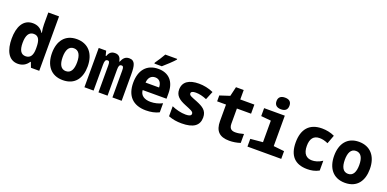

<svg xmlns="http://www.w3.org/2000/svg" viewBox="-7 -1642 5080 2520"><g transform="rotate(20 2533.5 -381.5)"><path d="M219 10C280 10 332 -16 367 -71H374L401 0H517V-760H367V-595C367 -557 371 -522 379 -479H373C339 -534 288 -559 227 -559C92 -559 32 -438 32 -274C32 -117 86 10 219 10ZM282 -118C219 -118 186 -165 186 -271C186 -374 218 -431 286 -431C358 -431 378 -370 378 -272V-256C378 -167 348 -118 282 -118Z M847 10C1018 10 1095 -109 1095 -271C1095 -453 997 -560 841 -560C677 -560 594 -444 594 -278C594 -110 678 10 847 10ZM845 -115C776 -115 744 -175 744 -275C744 -372 774 -434 844 -434C914 -434 946 -374 946 -275C946 -175 915 -115 845 -115Z M1148 0H1276V-359C1276 -410 1283 -436 1315 -436C1338 -436 1344 -419 1344 -375V0H1471V-361C1471 -411 1478 -436 1509 -436C1533 -436 1539 -418 1539 -376V0H1668V-368C1668 -492 1654 -559 1573 -559C1517 -559 1489 -526 1468 -473H1463C1453 -525 1431 -559 1374 -559C1323 -559 1295 -535 1277 -483H1269L1252 -549H1148Z M1905 -619V-606H2008C2057 -647 2133 -719 2165 -756V-766H1999C1975 -722 1938 -666 1905 -619ZM2008 10C2076 10 2139 -3 2190 -29V-156C2142 -131 2086 -116 2027 -116C1944 -116 1883 -152 1879 -227H2212V-303C2212 -468 2125 -559 1979 -559C1817 -559 1729 -449 1729 -276C1729 -92 1827 10 2008 10ZM2070 -332H1881C1885 -401 1922 -440 1979 -440C2033 -440 2069 -402 2070 -332Z M2506 10C2671 10 2749 -47 2749 -159C2749 -257 2687 -292 2595 -330C2520 -360 2481 -370 2481 -400C2481 -423 2504 -434 2547 -434C2595 -434 2644 -423 2701 -399L2749 -516C2681 -546 2613 -559 2546 -559C2411 -559 2326 -507 2326 -397C2326 -312 2383 -270 2471 -234C2554 -199 2595 -188 2595 -155C2595 -129 2569 -117 2518 -117C2452 -117 2379 -136 2322 -162V-22C2382 1 2441 10 2506 10Z M3173 10C3222 10 3275 2 3326 -15V-140C3276 -126 3244 -121 3212 -121C3168 -121 3124 -133 3124 -211V-422H3322V-549H3125V-681H3017L2986 -549L2848 -504V-422H2972V-192C2972 -55 3034 10 3173 10Z M3670 -610C3732 -610 3760 -640 3760 -692C3760 -745 3731 -773 3670 -773C3611 -773 3579 -745 3579 -692C3579 -637 3613 -610 3670 -610ZM3425 0H3897V-108L3747 -124V-549H3458V-438L3597 -425V-124L3425 -108Z M4261 10C4315 10 4370 1 4424 -29V-166C4371 -130 4320 -119 4281 -119C4204 -119 4154 -165 4154 -276C4154 -376 4195 -429 4278 -429C4312 -429 4348 -423 4397 -401L4442 -521C4388 -547 4325 -559 4266 -559C4087 -559 4001 -451 4001 -269C4001 -84 4090 10 4261 10Z M4788 10C4959 10 5036 -109 5036 -271C5036 -453 4938 -560 4782 -560C4618 -560 4535 -444 4535 -278C4535 -110 4619 10 4788 10ZM4786 -115C4717 -115 4685 -175 4685 -275C4685 -372 4715 -434 4785 -434C4855 -434 4887 -374 4887 -275C4887 -175 4856 -115 4786 -115Z"/></g></svg>

Font: Noto Sans Mono SemiCondensed ExtraBold
Style: Regular
Weight: 800
Width: 4
Designer: Monotype Design Team
Foundry: Monotype Imaging Inc.
Version: Version 2.014